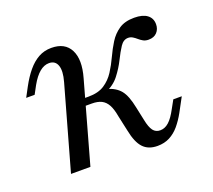

<svg xmlns="http://www.w3.org/2000/svg" viewBox="-84 -534 725 653"><g transform="rotate(-20 279.0 -207.5)"><path d="M383.9 11.3Q350.8 11.3 332.3 -8.5Q313.7 -28.2 304.8 -73.4L292.7 -129Q287.9 -156.5 279.4 -171.8Q271 -187.1 257.3 -194Q243.5 -200.8 222.6 -200.8H182.3L189.5 -226.6H220.2Q255.6 -226.6 277.8 -241.1Q300 -255.6 314.5 -278.2Q329 -300.8 340.7 -326.2Q352.4 -351.6 366.5 -374.2Q380.6 -396.8 402 -411.3Q423.4 -425.8 457.3 -425.8Q487.9 -425.8 504 -413.7Q520.2 -401.6 520.2 -379.8Q520.2 -362.1 509.3 -350.4Q498.4 -338.7 479 -338.7Q467.7 -338.7 459.7 -343.1Q451.6 -347.6 444.8 -353.6Q437.9 -359.7 430.6 -364.1Q423.4 -368.5 414.5 -368.5Q397.6 -368.5 385.9 -350.8Q374.2 -333.1 361.7 -307.7Q349.2 -282.3 330.2 -257.7Q311.3 -233.1 279 -220.2L287.9 -229.8Q318.5 -221 334.7 -201.2Q350.8 -181.5 359.7 -137.1L370.2 -87.9Q375.8 -59.7 385.1 -47.6Q394.4 -35.5 410.5 -35.5Q427.4 -35.5 441.9 -48.4Q456.5 -61.3 471.8 -90.3L487.9 -119.4H518.5L491.1 -68.5Q478.2 -45.2 462.9 -27Q447.6 -8.9 428.2 1.2Q408.9 11.3 383.9 11.3ZM74.2 0 158.9 -301.6Q169.4 -338.7 162.1 -359.3Q154.8 -379.8 132.3 -379.8Q114.5 -379.8 98 -366.1Q81.5 -352.4 66.1 -325L50 -295.2H19.4L37.9 -329.8Q54 -359.7 71.8 -381Q89.5 -402.4 110.5 -414.1Q131.5 -425.8 157.3 -425.8Q206.5 -425.8 225 -389.5Q243.5 -353.2 225.8 -291.1L144.4 0Z"/></g></svg>

Font: Playfair 12pt Light
Style: Italic
Weight: 300
Italic angle: -15.6°
Designer: Claus Eggers Sørensen
Foundry: Claus Eggers Sørensen
Version: Version 2.000;gftools[0.9.28]